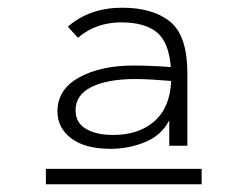

<svg xmlns="http://www.w3.org/2000/svg" viewBox="-20 -645 640 498"><path d="M267 -259Q201 -259 165 -286Q129 -313 129 -356Q129 -413 185 -444Q241 -475 326 -475Q346 -475 372 -474Q398 -473 423 -471Q418 -536 386.5 -561.5Q355 -587 294 -587Q263 -587 235 -577.5Q207 -568 182 -547L156 -576Q213 -625 297 -625Q377 -625 421.5 -588.5Q466 -552 466 -455V-267H419V-333Q399 -294 356.5 -276.5Q314 -259 267 -259ZM176 -359Q176 -327 202.5 -311Q229 -295 274 -295Q340 -295 380.5 -330.5Q421 -366 424 -435Q402 -437 376.5 -438.5Q351 -440 331 -440Q259 -440 217.5 -419.5Q176 -399 176 -359ZM99 -207H503V-167H99Z"/></svg>

Font: Inconsolata Expanded Light
Style: Regular
Weight: 300
Width: 7
Monospace: yes
Designer: Raph Levien, Cyreal, Brenton Simpson
Foundry: Raph Levien, Cyreal, Google
Version: Version 3.001; ttfautohint (v1.8.2.53-6de2)